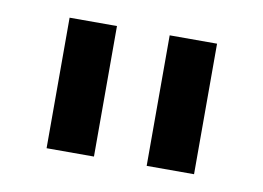

<svg xmlns="http://www.w3.org/2000/svg" viewBox="-43 -769 524 382"><g transform="rotate(10 219.0 -578.0)"><path d="M70.3 -710Q93.8 -710 166 -710Q166 -643.6 166 -446.3Q141.6 -446.3 70.3 -446.3Q70.3 -511.7 70.3 -710ZM272.5 -710Q295.9 -710 368.2 -710Q368.2 -643.6 368.2 -446.3Q343.8 -446.3 272.5 -446.3Q272.5 -511.7 272.5 -710Z"/></g></svg>

Font: SSportsD
Style: Medium
Weight: 400
Designer: Swiss Typefaces
Version: Version 1.000